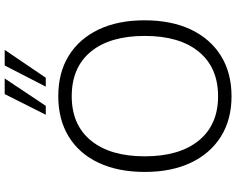

<svg xmlns="http://www.w3.org/2000/svg" viewBox="-112 -864 984 799"><g transform="rotate(-90 379.5 -464.0)"><path d="M379 8Q282 8 211.5 -36Q141 -80 102.5 -161Q64 -242 64 -353Q64 -464 102 -545Q140 -626 211 -669.5Q282 -713 379 -713Q477 -713 547.5 -669.5Q618 -626 656.5 -545.5Q695 -465 695 -354Q695 -242 656.5 -161Q618 -80 547 -36Q476 8 379 8ZM379 -48Q498 -48 564 -128Q630 -208 630 -353Q630 -498 564.5 -577.5Q499 -657 379 -657Q260 -657 194.5 -577Q129 -497 129 -353Q129 -209 194.5 -128.5Q260 -48 379 -48ZM302 -765 388 -936H453L339 -765ZM419 -765 507 -936H572L456 -765Z"/></g></svg>

Font: Nunito Sans Light
Style: Regular
Weight: 300
Designer: Vernon Adams
Foundry: Vernon Adams
Version: Version 3.101; ttfautohint (v1.8.4.7-5d5b);gftools[0.9.27]